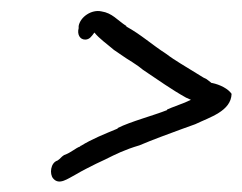

<svg xmlns="http://www.w3.org/2000/svg" viewBox="-20 -458 447 354"><path d="M125 -406C122 -395 127 -385 137 -385C145 -385 149 -391 154 -398C164 -386 176 -378 190 -366L212 -351C220 -346 228 -341 235 -336L244 -329C271 -311 296 -293 323 -278L332 -274L321 -269C309 -264 299 -261 288 -256V-255C263 -245 221 -234 197 -222V-221C173 -211 150 -202 129 -189H128V-188C119 -185 112 -177 98 -172C93 -169 91 -165 86 -162C73 -158 71 -137 78 -129C89 -116 104 -128 121 -137C131 -143 145 -150 157 -156L174 -164C194 -174 210 -182 237 -190C263 -201 288 -210 315 -220L340 -229C367 -242 406 -253 407 -285C401 -294 386 -302 371 -305H370L361 -312L355 -315L342 -323C323 -335 303 -346 286 -359C261 -375 239 -395 213 -409V-410C196 -421 187 -434 167 -437C149 -441 128 -427 125 -410ZM286 -359H287Z"/></svg>

Font: Scribbler
Style: LtIta
Weight: 300
Designer: Mew Too
Foundry: Cannot Into Space Fonts
Version: Version 1.001